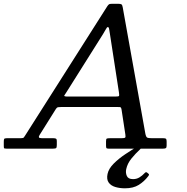

<svg xmlns="http://www.w3.org/2000/svg" viewBox="-70 -785 990 1014"><path d="M-50 -17V-36Q-50 -47 -48 -51Q-46 -55 -35 -55H39Q53 -55 56.2 -59.5Q59.5 -64 64.5 -72L496 -751Q500.5 -758 504.8 -761.5Q509 -765 521.5 -765H554Q567.5 -765 571.8 -761.8Q576 -758.5 578 -747L697.5 -80Q701 -62 707.2 -58.5Q713.5 -55 735 -55H793Q804 -55 807 -51.8Q810 -48.5 810 -37V-17Q810 -6 806.2 -3Q802.5 0 791 0H503Q493.5 0 491.8 -3.5Q490 -7 490 -16.5V-39Q490 -51 493.8 -53Q497.5 -55 509.5 -55H570Q586.5 -55 590.5 -58Q594.5 -61 592 -75L572 -206Q570 -219 563.8 -219.5Q557.5 -220 543 -220H256Q243.5 -220 236.8 -218.8Q230 -217.5 225.5 -210L139 -72Q134 -64 135.8 -59.5Q137.5 -55 153 -55H213Q221.5 -55 225.8 -52.5Q230 -50 230 -41V-19Q230 -6.5 226.5 -3.2Q223 0 210 0H-36Q-47.5 0 -48.8 -3Q-50 -6 -50 -17ZM473.5 -604 281.5 -299Q274 -287 269.8 -281Q265.5 -275 289 -275H538Q557 -275 558.8 -278.5Q560.5 -282 558 -298L510.5 -606Q507.5 -625.5 506 -633.8Q504.5 -642 499 -642Q495 -642 489 -630.5Q483 -619 473.5 -604ZM590 209.5Q562 209.5 538.8 202.5Q515.5 195.5 503.8 178.8Q492 162 498 133.5Q504 105.5 530.5 79Q557 52.5 591.5 29.5Q626 6.5 656.5 -11.5Q677 -24 681.5 -16.5Q684 -12.5 679.8 -7Q675.5 -1.5 668 5.5Q646.5 25 624.8 51.5Q603 78 596.5 108.5Q592.5 127.5 599.8 144.2Q607 161 633 161Q651.5 161 666.5 151.8Q681.5 142.5 692.5 130.5Q701 120.5 707.5 127L713.5 132Q717.5 135.5 717 138Q716.5 140.5 712.5 146Q691.5 173.5 662.8 191.5Q634 209.5 590 209.5Z"/></svg>

Font: Besley
Style: Italic
Weight: 400
Italic angle: -13°
Designer: Owen Earl
Foundry: indestructible type*
Version: Version 4.000; ttfautohint (v1.8.4.7-5d5b)